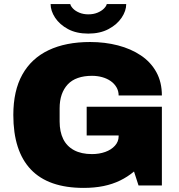

<svg xmlns="http://www.w3.org/2000/svg" viewBox="-20 -905 873 937"><path d="M388 12Q216 12 130.5 -78Q45 -168 45 -344Q45 -462 89 -541Q133 -620 217 -660Q301 -700 420 -700Q492 -700 555.5 -683.5Q619 -667 667.5 -634.5Q716 -602 743 -553Q770 -504 770 -439H559Q559 -461 548.5 -479Q538 -497 520 -509.5Q502 -522 478.5 -528.5Q455 -535 429 -535Q390 -535 360 -524.5Q330 -514 310.5 -493Q291 -472 281 -443Q271 -414 271 -376V-312Q271 -262 288.5 -226.5Q306 -191 341.5 -172Q377 -153 429 -153Q464 -153 493.5 -163.5Q523 -174 541 -194Q559 -214 559 -240V-244H403V-384H770V0H656L634 -68Q603 -42 566 -24Q529 -6 485 3Q441 12 388 12ZM411 -741Q353 -741 312 -763Q271 -785 249 -818.5Q227 -852 227 -885H323Q325 -875 336.5 -863Q348 -851 367.5 -843Q387 -835 411 -835Q436 -835 455.5 -843Q475 -851 487 -863Q499 -875 501 -885H596Q596 -852 573.5 -818.5Q551 -785 509.5 -763Q468 -741 411 -741Z"/></svg>

Font: Archivo SemiBold Black
Style: Regular
Weight: 900
Version: Version 2.001